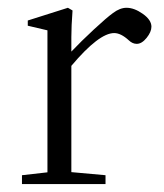

<svg xmlns="http://www.w3.org/2000/svg" viewBox="-20 -466 415 486"><path d="M35.6 0V-22.5L100.1 -29.8V-389.2L50.3 -400.9V-414.1L151.9 -446.3L163.6 -439.5Q160.6 -399.4 160.6 -372.1V-335.4Q185.1 -361.3 217.8 -391.6Q250.5 -421.9 266.1 -433.1Q283.7 -446.3 300.3 -446.3Q319.8 -446.3 341.6 -430.9Q363.3 -415.5 363.3 -398.4Q363.3 -385.3 351.1 -370.1Q338.9 -355 326.2 -355Q315.4 -355 306.2 -363.8Q286.1 -382.3 269 -382.3Q230.5 -382.3 160.6 -299.3V-30.3L247.1 -22.5V0Z"/></svg>

Font: Elstob Light
Style: Regular
Weight: 300
Designer: Peter S. Baker
Version: Version 1.015